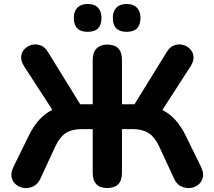

<svg xmlns="http://www.w3.org/2000/svg" viewBox="-20 -937 1078 965"><path d="M617 -777Q547 -777 547 -847Q547 -880 565 -898.5Q583 -917 617 -917Q650 -917 668 -898.5Q686 -880 686 -847Q686 -777 617 -777ZM421 -777Q351 -777 351 -847Q351 -880 369 -898.5Q387 -917 421 -917Q455 -917 472.5 -898.5Q490 -880 490 -847Q490 -777 421 -777ZM519 8Q446 8 446 -69V-288H390Q341 -288 310.5 -268Q280 -248 258 -201L183 -39Q170 -12 148.5 -1Q127 10 103.5 8Q80 6 62 -8Q44 -22 38.5 -45Q33 -68 48 -99L124 -254Q170 -349 243 -385L101 -604Q84 -631 86.5 -653.5Q89 -676 104.5 -691.5Q120 -707 141.5 -712Q163 -717 185 -708.5Q207 -700 222 -674L383 -413H446V-636Q446 -674 465.5 -693.5Q485 -713 519 -713Q593 -713 593 -636V-413H656L817 -674Q832 -700 854 -708.5Q876 -717 897.5 -712Q919 -707 934.5 -691.5Q950 -676 952.5 -653.5Q955 -631 938 -604L796 -384Q868 -349 914 -254L990 -99Q1005 -68 999.5 -45Q994 -22 976 -8Q958 6 934.5 8Q911 10 889 -1Q867 -12 855 -39L780 -201Q758 -248 727 -268Q696 -288 649 -288H593V-69Q593 8 519 8Z"/></svg>

Font: Chiron GoRound TC
Style: Bold
Weight: 700
Designer: Ryoko NISHIZUKA 西塚涼子 (kana, bopomofo & ideographs); Paul D. Hunt (Latin, Greek & Cyrillic); Sandoll Communications 산돌커뮤니
Foundry: Adobe
Version: Version 1.000;hotconv 1.1.1;makeotfexe 2.6.0